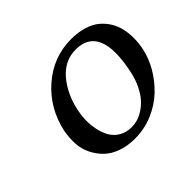

<svg xmlns="http://www.w3.org/2000/svg" viewBox="-110 -587 745 745"><g transform="rotate(-45 262.5 -214.5)"><path d="M79.6 -205.1Q101.6 -308.1 177 -373.5Q252.4 -439 350.1 -439Q388.2 -439 418.7 -429.7Q449.2 -420.4 469 -403.8Q488.8 -387.2 502 -365.5Q515.1 -343.8 520.5 -318.4Q525.9 -293 525.4 -266.6Q525.4 -241.2 519.5 -213.9Q510.7 -172.9 488.3 -133.8Q465.3 -94.2 431.6 -62Q397.9 -29.8 351.3 -10Q304.7 9.8 252.9 9.8Q212.4 9.8 179.4 -2Q146.5 -13.7 125.5 -34.2Q104.5 -54.7 90.8 -82Q77.1 -109.4 75.4 -140.6Q73.7 -171.9 79.6 -205.1ZM334.5 -397.9Q273.9 -397.9 231.4 -348.6Q189.9 -299.8 174.3 -228Q168.9 -203.1 168 -177.7Q167.5 -151.9 172.9 -125.2Q178.2 -98.6 189.9 -77.9Q201.7 -57.1 223.6 -43.9Q245.6 -30.8 275.4 -30.8Q290 -30.8 305.7 -34.9Q321.3 -39.1 339.4 -50.3Q357.4 -61.5 373 -78.4Q388.7 -95.2 402.3 -123Q416.5 -150.9 423.8 -187Q467.8 -397.9 334.5 -397.9Z"/></g></svg>

Font: Linux Biolinum G
Style: Italic
Weight: 400
Italic angle: -12°
Designer: Philipp H. Poll
Foundry: Philipp H. Poll
Version: Version 0.5.1